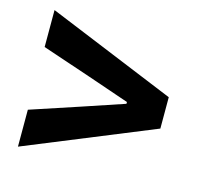

<svg xmlns="http://www.w3.org/2000/svg" viewBox="-75 -686 650 618"><g transform="rotate(15 250.0 -377.5)"><path d="M34.2 -150.4V-273.4L199.2 -328.1L335.9 -374V-379.9L199.2 -426.8L34.2 -482.4V-605.5L461.9 -429.7V-325.2Z"/></g></svg>

Font: Gen Shin Gothic Monospace Bold
Style: Bold
Weight: 700
Designer: [Source Han Sans]
Ryoko NISHIZUKA  (kana & ideographs); Paul D. Hunt (Latin, Greek & Cyrillic); Wenlong ZHANG  (bopomofo
Version: Version 1.002.20150607